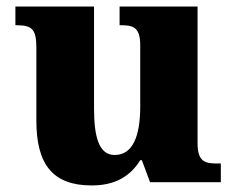

<svg xmlns="http://www.w3.org/2000/svg" viewBox="-20 -556 720 586"><path d="M260 10C330 10 377 -17 408 -67H413L438 0H654V-57H644C607 -57 583 -61 583 -119V-536H345V-479H349C385 -479 408 -474 408 -418V-231C408 -140 385 -83 330 -83C281 -83 267 -140 267 -226V-536H27V-479H31C81 -479 91 -464 91 -407V-188C91 -55 140 10 260 10Z"/></svg>

Font: Noto Serif Myanmar ExtraBold
Style: Regular
Weight: 800
Designer: Ben Mitchell and the Monotype Design Team
Foundry: Monotype Imaging Inc.
Version: Version 2.106